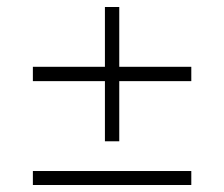

<svg xmlns="http://www.w3.org/2000/svg" viewBox="-20 -629 640 549"><path d="M280 -225V-397H74V-438H280V-609H321V-438H527V-397H321V-225ZM74 -100V-140H527V-100Z"/></svg>

Font: SUSE ExtraLight
Style: Regular
Weight: 250
Designer: Rene Bieder
Foundry: SUSE
Version: Version 1.000